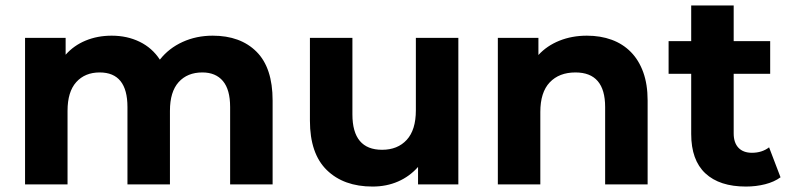

<svg xmlns="http://www.w3.org/2000/svg" viewBox="-20 -677 2902 705"><path d="M981 -308V0H825V-284Q825 -348 798.5 -379.5Q772 -411 723 -411Q668 -411 636 -375.5Q604 -340 604 -270V0H448V-284Q448 -411 346 -411Q292 -411 260 -375.5Q228 -340 228 -270V0H72V-538H221V-476Q251 -510 294.5 -528Q338 -546 390 -546Q447 -546 493 -523.5Q539 -501 567 -458Q600 -500 650.5 -523Q701 -546 761 -546Q863 -546 922 -487Q981 -428 981 -308Z M1663 -538V0H1515V-64Q1484 -29 1441.5 -10.5Q1399 8 1348 8Q1242 8 1180 -52.5Q1118 -113 1118 -234V-538H1274V-257Q1274 -127 1383 -127Q1440 -127 1473.5 -163.5Q1507 -200 1507 -272V-538Z M2358 -308V0H2202V-284Q2202 -411 2093 -411Q2033 -411 1998.5 -374.5Q1964 -338 1964 -266V0H1808V-538H1957V-475Q1988 -509 2034 -527.5Q2080 -546 2135 -546Q2185 -546 2226 -531Q2267 -516 2296.5 -486Q2326 -456 2342 -411.5Q2358 -367 2358 -308Z M2846 -26Q2823 -9 2789.5 -0.5Q2756 8 2719 8Q2622 8 2570 -40.5Q2518 -89 2518 -185V-406H2435V-526H2518V-657H2674V-526H2808V-406H2674V-187Q2674 -153 2691.5 -134.5Q2709 -116 2741 -116Q2778 -116 2804 -136Z"/></svg>

Font: CMG Sans
Style: Bold
Weight: 700
Designer: Julieta Ulanovsky
Foundry: Julieta Ulanovsky
Version: Version 7.200